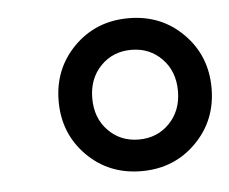

<svg xmlns="http://www.w3.org/2000/svg" viewBox="-34 -746 448 375"><g transform="rotate(-5 190.0 -558.0)"><path d="M123 -450.9Q80.1 -494.1 80.1 -557.6Q80.1 -621.1 123 -664.3Q166 -707.5 230 -707.5Q293.9 -707.5 336.9 -664.3Q379.9 -621.1 379.9 -557.6Q379.9 -494.1 336.9 -450.9Q293.9 -407.7 230 -407.7Q166 -407.7 123 -450.9ZM169.9 -620.8Q146 -596.2 146 -557.6Q146 -519 169.9 -494.4Q193.8 -469.7 230 -469.7Q266.1 -469.7 290 -494.4Q314 -519 314 -557.6Q314 -596.2 290 -620.8Q266.1 -645.5 230 -645.5Q193.8 -645.5 169.9 -620.8Z"/></g></svg>

Font: Cooper* SemiBold
Style: Italic
Weight: 600
Italic angle: -7°
Designer: Owen Earl
Foundry: indestructible type*
Version: Version 0.001